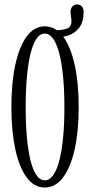

<svg xmlns="http://www.w3.org/2000/svg" viewBox="-20 -829 402 860"><path d="M180.5 11Q132.5 11 99 -35Q65.5 -81 48.2 -162Q31 -243 31 -349Q31 -456 48.2 -537.2Q65.5 -618.5 99 -664.8Q132.5 -711 180.5 -711Q229 -711 263 -664.8Q297 -618.5 314.8 -537.2Q332.5 -456 332.5 -349Q332.5 -243 314.8 -162Q297 -81 263 -35Q229 11 180.5 11ZM180.5 -21.5Q202.5 -21.5 219 -45.5Q235.5 -69.5 246.5 -113.2Q257.5 -157 263 -217Q268.5 -277 268.5 -349Q268.5 -421 263 -481.2Q257.5 -541.5 246.5 -585.8Q235.5 -630 219 -654.2Q202.5 -678.5 180.5 -678.5Q158.5 -678.5 142.5 -654.2Q126.5 -630 116 -585.8Q105.5 -541.5 100.2 -481.2Q95 -421 95 -349Q95 -277 100.2 -217Q105.5 -157 116 -113.2Q126.5 -69.5 142.5 -45.5Q158.5 -21.5 180.5 -21.5ZM233.5 -661.5V-694Q259 -694 279.5 -701Q300 -708 300 -733Q300 -742.5 298 -754.8Q296 -767 296 -776Q296 -791 304.2 -800Q312.5 -809 325.5 -809Q338 -809 346.2 -800.2Q354.5 -791.5 354.5 -776Q354.5 -729.5 334.5 -704.5Q314.5 -679.5 286.5 -670.5Q258.5 -661.5 233.5 -661.5Z"/></svg>

Font: Imbue Thin 10pt Light
Style: Regular
Weight: 300
Version: Version 1.102